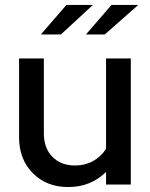

<svg xmlns="http://www.w3.org/2000/svg" viewBox="-20 -745 607 775"><path d="M57 0ZM157 -509V-207Q157 -147 191.5 -112Q226 -77 283 -77Q323 -77 355 -94.5Q387 -112 408 -144V-509H508V0H408V-51Q378 -21 339.5 -5.5Q301 10 255 10Q168 10 112.5 -46Q57 -102 57 -190V-509ZM248 -725H355L226 -606H145ZM430 -725H538L403 -606H327Z"/></svg>

Font: Red Hat Display Medium
Style: Regular
Weight: 500
Designer: Pentagram / MCKL
Foundry: Pentagram / MCKL
Version: Version 1.005; Red Hat Display Medium